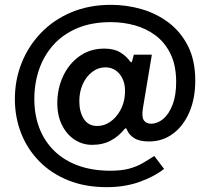

<svg xmlns="http://www.w3.org/2000/svg" viewBox="-20 -664 869 794"><path d="M421.5 110Q332 110 261.8 81.5Q191.5 53 142.2 2.8Q93 -47.5 67.2 -113.5Q41.5 -179.5 41.5 -254.5Q41.5 -333.5 69.5 -403.8Q97.5 -474 149.8 -528.2Q202 -582.5 275.2 -613.2Q348.5 -644 439 -644Q504 -644 566 -626Q628 -608 678 -570Q728 -532 757.8 -472.8Q787.5 -413.5 787.5 -331Q787.5 -256.5 763 -199.8Q738.5 -143 695.2 -111Q652 -79 596.5 -79Q556 -79 534.5 -93Q513 -107 505 -127.5Q502 -134 500 -133.8Q498 -133.5 493 -128Q471.5 -101 438.5 -83Q405.5 -65 361 -65Q321.5 -65 288.8 -86.2Q256 -107.5 236.5 -146.5Q217 -185.5 217 -237.5Q217 -298 241.2 -349.5Q265.5 -401 309.2 -432Q353 -463 411 -463Q451.5 -463 477 -447.5Q502.5 -432 519.5 -408.5Q521.5 -406 523.8 -406.8Q526 -407.5 526.5 -412L533.5 -438H608L571.5 -219.5Q565 -181.5 574.5 -167Q584 -152.5 604.5 -152.5Q631.5 -152.5 655 -172.2Q678.5 -192 693.5 -230.5Q708.5 -269 708.5 -325Q708.5 -393.5 685.2 -441Q662 -488.5 623.2 -517.5Q584.5 -546.5 536.5 -559.5Q488.5 -572.5 438.5 -572.5Q359 -572.5 299.8 -547.5Q240.5 -522.5 201 -478.5Q161.5 -434.5 141.8 -377Q122 -319.5 122 -255Q122 -188.5 143 -134Q164 -79.5 204.5 -40Q245 -0.5 303.5 20.8Q362 42 436.5 42Q481.5 42 512.8 33.8Q544 25.5 568.5 11.5Q593 -2.5 618 -19L658.5 34.5Q618 66.5 557 88.2Q496 110 421.5 110ZM382 -143Q411.5 -143 436.2 -160.5Q461 -178 477 -206.8Q493 -235.5 496 -268Q500 -304.5 490 -330.8Q480 -357 460.8 -371.2Q441.5 -385.5 417 -385.5Q386 -385.5 361.2 -366.5Q336.5 -347.5 322.2 -316Q308 -284.5 308 -245.5Q308 -201 326.8 -172Q345.5 -143 382 -143Z"/></svg>

Font: Public Sans Thin SemiBold
Style: Regular
Weight: 600
Version: Version 2.001